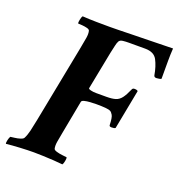

<svg xmlns="http://www.w3.org/2000/svg" viewBox="-130 -749 795 853"><g transform="rotate(20 267.0 -322.0)"><path d="M247 -642Q258 -642 286.5 -642.5Q315 -643 352 -644Q389 -645 427 -645.5Q465 -646 496.5 -647Q528 -648 544 -648Q542 -618 542 -588.5Q542 -559 542 -531Q542 -524 542 -517Q542 -510 542 -504Q540 -502 532 -500.5Q524 -499 519 -499Q509 -499 507 -507Q500 -548 485 -576.5Q470 -605 428 -605H352Q336 -605 323 -603.5Q310 -602 305 -594Q300 -585 297 -570Q294 -555 289 -534L254 -355Q253 -351 264.5 -348Q276 -345 291 -345H339Q366 -345 382 -350Q398 -355 409.5 -370Q421 -385 433 -413Q436 -421 444 -421Q458 -421 461 -416L425 -229Q421 -225 407 -225Q396 -225 396 -232Q395 -267 388.5 -278Q382 -289 376 -292Q369 -296 351.5 -297.5Q334 -299 308 -299Q296 -299 280 -298Q264 -297 252.5 -294Q241 -291 240 -285L213 -142Q212 -138 211.5 -134Q211 -130 210 -126Q205 -101 202 -82Q199 -63 202 -50Q203 -44 216 -40Q229 -36 244 -34.5Q259 -33 265 -32Q267 -27 264.5 -14Q262 -1 258 4Q241 2 216 0.5Q191 -1 165.5 -2Q140 -3 121 -3Q93 -3 55.5 -1Q18 1 -9 4Q-11 -1 -8 -14Q-5 -27 -1 -32Q5 -33 18.5 -34.5Q32 -36 44.5 -40Q57 -44 60 -50Q68 -65 73.5 -88Q79 -111 85 -142L155 -501Q156 -505 156.5 -509Q157 -513 158 -517Q163 -542 166 -561Q169 -580 166 -593Q165 -600 153.5 -603Q142 -606 129 -607Q116 -608 110 -608Q108 -613 111 -627Q114 -641 118 -645Q148 -643 183.5 -642.5Q219 -642 247 -642Z"/></g></svg>

Font: Amiri
Style: Bold Italic
Weight: 700
Italic angle: 10°
Designer: Khaled Hosny
Version: Version 0.113